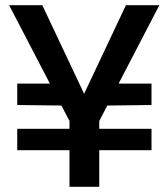

<svg xmlns="http://www.w3.org/2000/svg" viewBox="-20 -715 645 735"><path d="M434 -395H560V-313L391 -311L360 -252V-222H560V-140H360V0H246V-140H46V-222H246V-252L215 -311L46 -313V-395H171L15 -695H142L302 -356L462 -695H590Z"/></svg>

Font: Poppins-Tabular Medium
Style: Regular
Weight: 500
Designer: Ninad Kale (Devanagari), Jonny Pinhorn (Latin)
Foundry: Indian Type Foundry
Version: Version 4.004